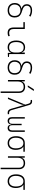

<svg xmlns="http://www.w3.org/2000/svg" viewBox="2400 -3234 1060 5899"><g transform="rotate(90 2929.5 -285.0)"><path d="M294.4 9.8Q227.5 9.8 177.7 -16.6Q127.9 -43 100.6 -91.1Q73.2 -139.2 73.2 -203.1Q73.2 -296.9 117.2 -349.1Q161.1 -401.4 242.2 -410.6V-415Q109.4 -463.4 109.4 -576.7Q109.4 -655.8 159.2 -699Q209 -742.2 299.8 -742.2Q406.2 -742.2 493.2 -689.9L464.8 -649.4Q395 -697.3 299.8 -697.3Q231.4 -697.3 193.8 -665.8Q156.2 -634.3 156.2 -576.7Q156.2 -478.5 300.8 -439.5Q369.6 -420.9 418 -394.5Q466.3 -368.2 491.9 -323.2Q517.6 -278.3 517.6 -203.1Q517.6 -101.6 459.2 -45.9Q400.9 9.8 294.4 9.8ZM295.4 -35.2Q378.9 -35.2 424.8 -79.1Q470.7 -123 470.7 -203.1Q470.7 -289.1 423.8 -336.4Q377 -383.8 291 -383.8Q213.9 -383.8 167 -334.2Q120.1 -284.7 120.1 -203.1Q120.1 -127.4 168 -81.3Q215.8 -35.2 295.4 -35.2Z M993.2 9.8Q906.2 9.8 865.5 -36.6Q824.7 -83 824.7 -180.7V-473.6H661.1V-517.6H870.6V-185.5Q870.6 -109.4 900.4 -73.2Q930.2 -37.1 993.2 -37.1Q1030.8 -37.1 1086.9 -55.7L1093.8 -10.7Q1045.4 9.8 993.2 9.8Z M1434.6 9.8Q1335 9.8 1280.3 -58.3Q1225.6 -126.5 1225.6 -253.9Q1225.6 -384.3 1280.5 -455.8Q1335.4 -527.3 1435.5 -527.3Q1502.4 -527.3 1541 -497.3Q1579.6 -467.3 1590.8 -418.9H1595.2V-517.6H1641.1V-37.6L1730.5 -30.3V0L1606.4 4.9L1602.1 -98.6H1597.7Q1591.8 -71.8 1570.8 -46.9Q1549.8 -22 1515.4 -6.1Q1481 9.8 1434.6 9.8ZM1595.2 -226.6V-291Q1595.2 -482.4 1435.5 -482.4Q1357.4 -482.4 1314.9 -422.9Q1272.5 -363.3 1272.5 -253.9Q1272.5 -35.2 1436.5 -35.2Q1595.2 -35.2 1595.2 -226.6Z M2052.2 9.8Q1985.4 9.8 1935.5 -16.6Q1885.7 -43 1858.4 -91.1Q1831.1 -139.2 1831.1 -203.1Q1831.1 -296.9 1875 -349.1Q1918.9 -401.4 2000 -410.6V-415Q1867.2 -463.4 1867.2 -576.7Q1867.2 -655.8 1917 -699Q1966.8 -742.2 2057.6 -742.2Q2164.1 -742.2 2251 -689.9L2222.7 -649.4Q2152.8 -697.3 2057.6 -697.3Q1989.3 -697.3 1951.7 -665.8Q1914.1 -634.3 1914.1 -576.7Q1914.1 -478.5 2058.6 -439.5Q2127.4 -420.9 2175.8 -394.5Q2224.1 -368.2 2249.8 -323.2Q2275.4 -278.3 2275.4 -203.1Q2275.4 -101.6 2217 -45.9Q2158.7 9.8 2052.2 9.8ZM2053.2 -35.2Q2136.7 -35.2 2182.6 -79.1Q2228.5 -123 2228.5 -203.1Q2228.5 -289.1 2181.6 -336.4Q2134.8 -383.8 2048.8 -383.8Q1971.7 -383.8 1924.8 -334.2Q1877.9 -284.7 1877.9 -203.1Q1877.9 -127.4 1925.8 -81.3Q1973.6 -35.2 2053.2 -35.2Z M2790 224.6V-338.9Q2790 -407.7 2753.4 -445.1Q2716.8 -482.4 2651.4 -482.4Q2483.4 -482.4 2483.4 -293V0H2437.5V-517.6H2479.5L2482.9 -423.8H2487.3Q2515.6 -527.3 2647 -527.3Q2737.3 -527.3 2786.6 -477.5Q2835.9 -427.7 2835.9 -336.9V224.6ZM2604.5 -609.4 2721.7 -794.9H2775.9L2653.8 -609.4Z M3451.2 9.8Q3397.9 9.8 3368.7 -14.6Q3339.4 -39.1 3322.3 -98.1L3205.6 -497.1L3200.7 -495.6Q3204.6 -464.8 3200.9 -443.6Q3197.3 -422.4 3186 -396L3021 0H2974.1L3195.8 -531.7L3165.5 -634.8Q3155.3 -669.4 3136 -683.8Q3116.7 -698.2 3079.6 -698.2Q3067.9 -698.2 3056.2 -695.8L3049.3 -736.3Q3069.3 -742.2 3089.4 -742.2Q3140.1 -742.2 3167.2 -720.2Q3194.3 -698.2 3209.5 -644.5L3362.8 -112.3Q3375.5 -69.3 3397.2 -51.8Q3418.9 -34.2 3460.9 -34.2Q3470.2 -34.2 3485.4 -37.6L3491.2 3.9Q3471.2 9.8 3451.2 9.8Z M3909.7 9.8Q3863.8 9.8 3837.9 -17.3Q3812 -44.4 3807.1 -104.5H3804.2Q3798.8 -44.4 3771.7 -17.3Q3744.6 9.8 3696.8 9.8Q3639.6 9.8 3609.4 -25.9Q3579.1 -61.5 3579.1 -127V-517.6H3625V-127Q3625 -83 3643.3 -59.1Q3661.6 -35.2 3696.8 -35.2Q3739.3 -35.2 3761.2 -54.9Q3783.2 -74.7 3783.2 -122.1V-419.9H3828.1V-122.1Q3828.1 -74.7 3848.9 -54.9Q3869.6 -35.2 3909.7 -35.2Q3947.3 -35.2 3966.8 -59.1Q3986.3 -83 3986.3 -127V-517.6H4032.2V-127Q4032.2 -61.5 4000.7 -25.9Q3969.2 9.8 3909.7 9.8Z M4377.4 9.8Q4277.3 9.8 4221.2 -58.6Q4165 -127 4165 -249Q4165 -377.4 4220.7 -447.5Q4276.4 -517.6 4377.4 -517.6H4641.6V-473.6H4486.8V-466.8Q4515.1 -457 4537.1 -424.6Q4559.1 -392.1 4572 -344.2Q4585 -296.4 4585 -239.3Q4585 -121.6 4530 -55.9Q4475.1 9.8 4377.4 9.8ZM4377.4 -35.2Q4453.1 -35.2 4495.6 -89.1Q4538.1 -143.1 4538.1 -239.3Q4538.1 -351.6 4496.3 -412.6Q4454.6 -473.6 4377.4 -473.6Q4297.9 -473.6 4254.9 -412.6Q4211.9 -351.6 4211.9 -239.3Q4211.9 -143.1 4255.6 -89.1Q4299.3 -35.2 4377.4 -35.2Z M5133.8 224.6V-338.9Q5133.8 -407.7 5097.2 -445.1Q5060.5 -482.4 4995.1 -482.4Q4827.1 -482.4 4827.1 -293V0H4781.2V-517.6H4823.2L4826.7 -423.8H4831.1Q4859.4 -527.3 4990.7 -527.3Q5081.1 -527.3 5130.4 -477.5Q5179.7 -427.7 5179.7 -336.9V224.6Z M5549.3 9.8Q5449.2 9.8 5393.1 -58.6Q5336.9 -127 5336.9 -249Q5336.9 -377.4 5392.6 -447.5Q5448.2 -517.6 5549.3 -517.6H5813.5V-473.6H5658.7V-466.8Q5687 -457 5709 -424.6Q5731 -392.1 5743.9 -344.2Q5756.8 -296.4 5756.8 -239.3Q5756.8 -121.6 5701.9 -55.9Q5647 9.8 5549.3 9.8ZM5549.3 -35.2Q5625 -35.2 5667.5 -89.1Q5710 -143.1 5710 -239.3Q5710 -351.6 5668.2 -412.6Q5626.5 -473.6 5549.3 -473.6Q5469.7 -473.6 5426.8 -412.6Q5383.8 -351.6 5383.8 -239.3Q5383.8 -143.1 5427.5 -89.1Q5471.2 -35.2 5549.3 -35.2Z"/></g></svg>

Font: Cascadia Code ExtraLight
Style: Regular
Weight: 200
Monospace: yes
Designer: Aaron Bell
Foundry: Saja Typeworks
Version: Version 2407.024; ttfautohint (v1.8.4)